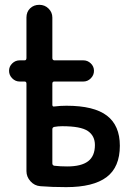

<svg xmlns="http://www.w3.org/2000/svg" viewBox="-20 -770 540 797"><path d="M197.3 -233.4V-91.8Q197.3 -84 205.1 -82Q229.5 -79.1 258.8 -79.1Q317.4 -79.1 345.7 -100.6Q374 -122.1 374 -168Q374 -206.1 344.7 -226.1Q315.4 -246.1 238.3 -246.1Q220.7 -246.1 205.1 -243.2Q197.3 -241.2 197.3 -233.4ZM61.5 -431.6Q43.9 -431.6 30.8 -444.8Q17.6 -458 17.6 -476.1Q17.6 -494.1 30.8 -506.8Q43.9 -519.5 61.5 -519.5H82Q89.8 -519.5 89.8 -529.3V-697.3Q89.8 -720.7 105 -735.4Q120.1 -750 143.1 -750Q166 -750 181.6 -734.4Q197.3 -718.8 197.3 -697.3V-529.3Q197.3 -520.5 205.1 -519.5H326.2Q343.8 -519.5 356.9 -506.8Q370.1 -494.1 370.1 -476.1Q370.1 -458 356.9 -444.8Q343.8 -431.6 326.2 -431.6H205.1Q197.3 -431.6 197.3 -422.9V-335Q197.3 -326.2 206.1 -328.1Q230.5 -331.1 255.9 -331.1Q370.1 -331.1 423.8 -290Q477.5 -249 477.5 -165Q477.5 -76.2 422.4 -34.7Q367.2 6.8 254.9 6.8Q195.3 6.8 147.5 2.9Q123 1 106.4 -17.6Q89.8 -36.1 89.8 -59.6V-422.9Q89.8 -431.6 82 -431.6Z"/></svg>

Font: Rounded Mgen+ 1m medium
Style: Regular
Weight: 500
Designer: [Source Han Sans]
Ryoko NISHIZUKA  (kana & ideographs); Paul D. Hunt (Latin, Greek & Cyrillic); Wenlong ZHANG  (bopomofo
Version: Version 1.059.20150602